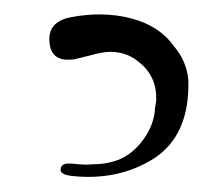

<svg xmlns="http://www.w3.org/2000/svg" viewBox="-20 -719 306 263"><path d="M238 -609Q240 -534 191 -502Q142 -471 78 -478Q63 -480 63 -486Q63 -495 74 -495Q79 -495 88 -494Q98 -493 107 -494Q123 -494 136 -498Q157 -504 173 -523.5Q189 -543 192 -566Q192 -569 192.5 -572.5Q193 -576 193.5 -578Q194 -580 194 -582Q194 -584 194 -585Q194 -616 169 -635Q153 -648 131 -648Q121 -648 103 -643L83 -638Q51 -633 48 -659Q44 -688 75 -695Q120 -704 159 -694Q198 -684 218 -656Q236 -635 238 -609Z"/></svg>

Font: GFS Didot Classic
Style: Regular
Weight: 400
Designer: George D. Matthiopoulos
Foundry: George D. Matthiopoulos
Version: Version 1.000